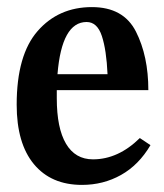

<svg xmlns="http://www.w3.org/2000/svg" viewBox="-20 -505 462 541"><path d="M404 -96Q371 -40 321 -12Q271 16 211 16Q124 16 75.5 -42.5Q27 -101 27 -210Q27 -350 86 -417.5Q145 -485 239 -485Q328 -485 363 -416Q398 -347 398 -251H140V-228Q140 -144 166 -100Q192 -56 242 -56Q313 -56 374 -116ZM142 -296H283Q280 -364 267 -403.5Q254 -443 224 -443Q154 -443 142 -296Z"/></svg>

Font: Gupter
Style: Bold
Weight: 700
Designer: Octavio Pardo
Version: Version 1.000